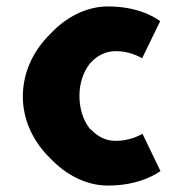

<svg xmlns="http://www.w3.org/2000/svg" viewBox="-20 -555 572 597"><path d="M423 -139C411 -132 380 -117 340 -117C310 -117 285 -129 262 -153H261L259 -155C239 -181 227 -216 227 -257C227 -296 239 -332 260 -358L261 -360H262C283 -383 310 -396 340 -396C379 -396 407 -382 422 -374C441 -412 459 -451 478 -489C478 -489 424 -535 316 -535C249 -535 185 -502 136 -449L129 -442C82 -393 51 -328 51 -255C51 -184 81 -121 127 -72L135 -64C185 -11 248 22 316 22C417 22 471 -18 479 -23Z"/></svg>

Font: Hussar Woodtype
Style: SeBd
Weight: 900
Foundry: Cannot Into Space Fonts
Version: Version 1.07